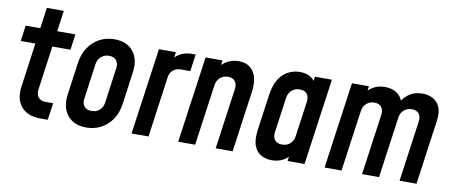

<svg xmlns="http://www.w3.org/2000/svg" viewBox="-63 -933 2835 1198"><g transform="rotate(10 1355.0 -334.0)"><path d="M229 6.5Q150 6.5 109.5 -40.5Q69 -87.5 80.5 -170.5L119 -448.5H26.5L40 -548H132.5L151 -680H258.5L240 -548H355L341.5 -448.5H226.5L188 -170.5Q183.5 -139 198.5 -120Q213.5 -101 244.5 -101H293L277.5 6.5Z M521.5 12.5Q443 12.5 402.2 -37.8Q361.5 -88 373 -169.5L402 -378.5Q410 -433 437.2 -474Q464.5 -515 507 -537.8Q549.5 -560.5 602 -560.5Q680.5 -560.5 720.8 -510.2Q761 -460 749.5 -378.5L720.5 -169.5Q713 -115 685.5 -74Q658 -33 616 -10.2Q574 12.5 521.5 12.5ZM536.5 -95Q567.5 -95 587.8 -113.5Q608 -132 612 -162L643 -386Q647 -416 632 -434.5Q617 -453 586 -453Q556 -453 535.2 -434.5Q514.5 -416 510.5 -386L479.5 -162Q475.5 -132 490.5 -113.5Q505.5 -95 536.5 -95Z M807.5 0 884.5 -547.5H992L979.5 -461.5L963.5 -484.5Q986 -519.5 1018.8 -537Q1051.5 -554.5 1091.5 -554.5H1116L1101 -447H1042.5Q1013 -447 992.8 -430.8Q972.5 -414.5 968.5 -384.5L915 0Z M1103 0 1180 -547.5H1287.5L1276 -465.5L1259 -487Q1281.5 -523 1315 -541.8Q1348.5 -560.5 1388 -560.5Q1452.5 -560.5 1483 -514Q1513.5 -467.5 1502 -386L1448 0H1340.5L1394.5 -386Q1398.5 -416 1384 -434.5Q1369.5 -453 1340 -453Q1309.5 -453 1289 -434.5Q1268.5 -416 1264.5 -386L1210.5 0Z M1696 12.5Q1660 12.5 1629.8 -3.8Q1599.5 -20 1585 -58Q1570.5 -96 1579.5 -162L1611 -386Q1620.5 -451.5 1645.8 -489.8Q1671 -528 1705.5 -544.2Q1740 -560.5 1776 -560.5Q1818 -560.5 1845.2 -542.8Q1872.5 -525 1884.5 -493L1862.5 -468L1873 -547.5H1980.5L1903.5 0H1796L1807.5 -79.5L1823 -55Q1802 -23 1770 -5.2Q1738 12.5 1696 12.5ZM1743.5 -95Q1776 -95 1795.5 -113.8Q1815 -132.5 1819 -162L1850.5 -386Q1854.5 -415.5 1840.2 -434.2Q1826 -453 1794 -453Q1764.5 -453 1743.8 -435Q1723 -417 1718.5 -386L1687 -162Q1683 -132.5 1697.5 -113.8Q1712 -95 1743.5 -95Z M2030.5 0 2107.5 -547.5H2215L2203.5 -467.5L2188 -492Q2209.5 -524.5 2242 -542.5Q2274.5 -560.5 2315.5 -560.5Q2345.5 -560.5 2371.5 -550Q2397.5 -539.5 2415 -516Q2432.5 -492.5 2435.5 -455L2408.5 -461Q2429.5 -507.5 2465.5 -534Q2501.5 -560.5 2553.5 -560.5Q2589 -560.5 2618.5 -545.2Q2648 -530 2662.8 -496.5Q2677.5 -463 2670 -408.5L2613 0H2505.5L2559.5 -386Q2563.5 -416 2549 -434.5Q2534.5 -453 2505 -453Q2474.5 -453 2454 -434.5Q2433.5 -416 2429.5 -386L2375.5 0H2268L2322 -386Q2326 -416 2311.5 -434.5Q2297 -453 2267.5 -453Q2237 -453 2216.5 -434.5Q2196 -416 2192 -386L2138 0Z"/></g></svg>

Font: Mohave Light SemiBold
Style: Italic
Weight: 600
Italic angle: -8°
Version: Version 2.003